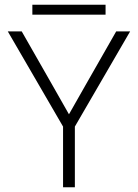

<svg xmlns="http://www.w3.org/2000/svg" viewBox="-20 -793 584 813"><path d="M531 -660 297 -257V0H247V-257L13 -660H72L201 -434L272 -309L343 -434L472 -660ZM427 -773V-731H117V-773Z"/></svg>

Font: Work Sans Light
Style: Regular
Weight: 300
Designer: Wei Huang
Foundry: Wei Huang
Version: Version 2.012; ttfautohint (v1.8.3)